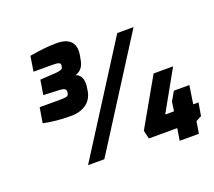

<svg xmlns="http://www.w3.org/2000/svg" viewBox="-145 -1042 1445 1295"><g transform="rotate(-20 577.0 -394.5)"><path d="M787 -770H904L414 0H297ZM948 -29H744L730 -89L924 -430H1064L903 -143H966L976 -210L1013 -274H1124L1104 -143H1142L1126 -50L1086 -29L1072 57H934ZM106 -370 124 -479H268Q306 -479 318.5 -483.5Q331 -488 333 -500L335 -510V-517Q335 -540 293 -542L175 -547L192 -652L304 -659Q330 -661 342.5 -666Q355 -671 357 -682L359 -693V-698Q359 -709 346.5 -713.5Q334 -718 303 -718H167L184 -826Q297 -846 380 -846Q438 -846 469.5 -821.5Q501 -797 502 -748Q502 -741 500 -721L494 -689Q489 -655 473.5 -632.5Q458 -610 425 -599Q472 -584 472 -521Q472 -507 469 -492L466 -471Q456 -413 413 -382Q370 -351 302 -351Q196 -351 106 -370Z"/></g></svg>

Font: Exo ExtraBold
Style: Italic
Weight: 800
Italic angle: -9°
Designer: Natanael Gama
Foundry: Natanael Gama
Version: Version 1.500; ttfautohint (v1.6)